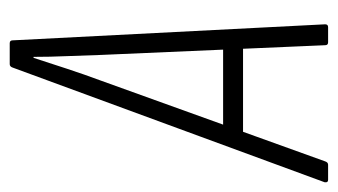

<svg xmlns="http://www.w3.org/2000/svg" viewBox="-197 -525 695 395"><g transform="rotate(-90 150.5 -327.5)"><path d="M-22 0Q-28 0 -27 -7L209 -649Q211 -655 216 -655H259Q265 -655 265 -649L298 -6Q298 0 292 0H261Q255 0 255 -6L235 -467Q234 -504 232.5 -538Q231 -572 231 -606H229Q218 -572 206.5 -537Q195 -502 182 -467L16 -6Q14 0 9 0ZM68 -175 84 -216H252L255 -175Z"/></g></svg>

Font: Sofia Sans Extra Condensed Light
Style: Italic
Weight: 300
Italic angle: -9°
Version: Version 4.100